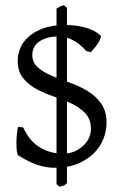

<svg xmlns="http://www.w3.org/2000/svg" viewBox="-20 -632 464 737"><path d="M237 71Q229 79 224.5 80.5Q220 82 209 85L197 75V-599Q203 -602 206 -604Q209 -606 210.5 -607Q212 -608 215.5 -609Q219 -610 225 -612L237 -602ZM389 -161Q389 -131 377.5 -100.5Q366 -70 341.5 -45Q317 -20 279 -4Q241 12 188 12Q157 12 124 1Q91 -10 49 -36Q47 -38 45 -50.5Q43 -63 43 -80Q43 -97 44.5 -114.5Q46 -132 49 -145L69 -143Q93 -90 133.5 -66Q174 -42 222 -42Q243 -42 261.5 -49Q280 -56 295 -68.5Q310 -81 319.5 -98.5Q329 -116 329 -137Q329 -174 308 -196.5Q287 -219 255.5 -234Q224 -249 188 -261Q152 -273 120.5 -290Q89 -307 68.5 -332.5Q48 -358 48 -400Q48 -421 57 -445Q66 -469 87.5 -489Q109 -509 144 -522.5Q179 -536 232 -536Q275 -536 311.5 -525Q348 -514 366 -495Q369 -493 365.5 -484Q362 -475 356 -465.5Q350 -456 342 -447Q334 -438 329 -432L311 -436Q286 -465 259 -478.5Q232 -492 205 -492Q177 -492 157.5 -485.5Q138 -479 126 -469Q114 -459 109 -446.5Q104 -434 104 -421Q104 -392 125 -373.5Q146 -355 178 -341.5Q210 -328 247 -315Q284 -302 315.5 -283Q347 -264 368 -235Q389 -206 389 -161Z"/></svg>

Font: Ekushey Bangla
Style: Regular
Weight: 400
Designer: Al Mamun Sumon
Foundry: Al Mamun Sumon
Version: Version 1.0